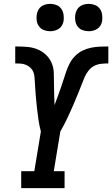

<svg xmlns="http://www.w3.org/2000/svg" viewBox="-20 -976 582 996"><path d="M90 0V-88H158L192 -294Q184 -324 179.5 -355Q175 -386 171.5 -417.5Q168 -449 165.5 -480.5Q163 -512 161 -544V-545V-546V-547Q160 -561 159 -575.5Q158 -590 153 -602.5Q148 -615 138 -624.5Q128 -634 115 -639.5Q102 -645 88 -646Q74 -647 59 -647V-735H61Q89 -735 117.5 -733Q146 -731 171 -721.5Q196 -712 216 -694Q236 -676 247 -651.5Q258 -627 259 -599Q260 -571 260 -543Q260 -515 261 -487Q262 -459 263 -431Q263 -431 263 -431Q263 -431 263 -431Q271 -452 279 -474Q287 -496 294.5 -517.5Q302 -539 309 -561Q316 -583 323.5 -605Q331 -627 342 -648Q353 -669 370 -686Q387 -703 408.5 -713.5Q430 -724 452.5 -728.5Q475 -733 497.5 -734Q520 -735 542 -735V-647Q524 -647 505 -645Q486 -643 469 -634.5Q452 -626 439.5 -610Q427 -594 419 -576Q411 -558 404.5 -540Q398 -522 390.5 -504.5Q383 -487 376 -469Q369 -451 361 -433.5Q353 -416 345.5 -398.5Q338 -381 329.5 -363.5Q321 -346 312 -328.5Q303 -311 293 -294L259 -88H315V0ZM440 -814Q423 -814 407.5 -820Q392 -826 382.5 -839Q373 -852 370.5 -868.5Q368 -885 371 -902Q373 -914 379 -925Q385 -936 395 -943Q405 -950 417 -953Q429 -956 440 -956Q457 -956 472.5 -950Q488 -944 497.5 -931Q507 -918 509.5 -901.5Q512 -885 510 -868Q508 -856 502 -845Q496 -834 485.5 -827Q475 -820 463.5 -817Q452 -814 440 -814ZM240 -814Q223 -814 207.5 -820Q192 -826 182.5 -839Q173 -852 170.5 -868.5Q168 -885 171 -902Q173 -914 179 -925Q185 -936 195 -943Q205 -950 217 -953Q229 -956 240 -956Q257 -956 272.5 -950Q288 -944 297.5 -931Q307 -918 309.5 -901.5Q312 -885 310 -868Q308 -856 302 -845Q296 -834 285.5 -827Q275 -820 263.5 -817Q252 -814 240 -814Z"/></svg>

Font: Iosevka Curly Slab SmBdObl
Style: Regular
Weight: 600
Italic angle: -9°
Monospace: yes
Designer: Belleve Invis
Foundry: Belleve Invis
Version: Version 11.0.0; ttfautohint (v1.8.3)